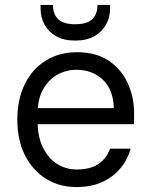

<svg xmlns="http://www.w3.org/2000/svg" viewBox="-20 -744 606 776"><path d="M289 12Q219 12 165 -22Q111 -56 80.5 -117Q50 -178 50 -261Q50 -343 80.5 -404.5Q111 -466 165.5 -499.5Q220 -533 291 -533Q367 -533 418 -499.5Q469 -466 495.5 -409.5Q522 -353 522 -286Q522 -276 522 -266Q522 -256 521 -242H113V-307H440Q438 -382 395.5 -422Q353 -462 289 -462Q247 -462 211.5 -442Q176 -422 154 -382.5Q132 -343 132 -284V-256Q132 -190 154 -146.5Q176 -103 211.5 -81Q247 -59 289 -59Q345 -59 377.5 -81Q410 -103 425 -143H508Q496 -99 466.5 -63.5Q437 -28 392.5 -8Q348 12 289 12ZM284 -580Q238 -580 207 -597.5Q176 -615 160 -644.5Q144 -674 144 -710V-724H194Q194 -687 215 -666.5Q236 -646 284 -646Q332 -646 353 -666.5Q374 -687 374 -724H425V-710Q425 -674 408.5 -644.5Q392 -615 361 -597.5Q330 -580 284 -580Z"/></svg>

Font: DM Sans 10pt
Style: Regular
Weight: 400
Version: Version 4.004;gftools[0.9.30]